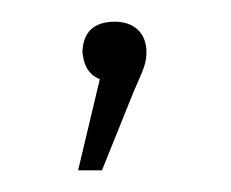

<svg xmlns="http://www.w3.org/2000/svg" viewBox="-20 -66 213 177"><path d="M56 -19V-18C57 -8 60 2 72 7L52 91H74L101 24C109 4 115 -5 115 -17V-18C115 -36 103 -46 86 -46C66 -46 57 -36 56 -19Z"/></svg>

Font: LT Wave Alt Thin
Style: Regular
Weight: 100
Designer: Daniel Lyons
Version: Version 2.5 (Glyphs App)